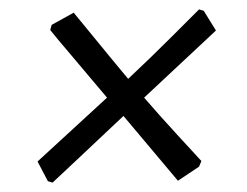

<svg xmlns="http://www.w3.org/2000/svg" viewBox="-20 -469 526 409"><path d="M440 -404 287 -261Q318 -225 357.5 -182Q397 -139 409 -126L404 -114L359 -84L243 -222Q191 -173 148.5 -133Q106 -93 92 -80L82 -83L60 -125L208 -261Q167 -310 132.5 -350.5Q98 -391 87 -405L90 -416L137 -442Q148 -429 180.5 -389Q213 -349 253 -301Q303 -348 346 -391Q389 -434 404 -449L414 -446Z"/></svg>

Font: Alegreya SC
Style: Italic
Weight: 400
Italic angle: -7°
Designer: Juan Pablo del Peral
Foundry: Huerta Tipografica
Version: Version 2.007; ttfautohint (v1.6)